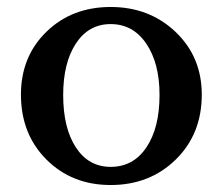

<svg xmlns="http://www.w3.org/2000/svg" viewBox="-20 -521 638 550"><path d="M558 -250Q558 -137 483.5 -64Q409 9 297 9Q186 9 113 -64Q40 -137 40 -250Q40 -359 113 -430Q186 -501 297 -501Q408 -501 483 -429.5Q558 -358 558 -250ZM297 -452Q234 -452 197.5 -396.5Q161 -341 161 -249Q161 -154 197.5 -98.5Q234 -43 297 -43Q362 -43 399.5 -99Q437 -155 437 -249Q437 -340 399 -396Q361 -452 297 -452Z"/></svg>

Font: Kolar Light
Style: Regular
Weight: 300
Designer: Ramakrishna Saiteja (Kannada); Shiva Nallaperumal (Latin)
Foundry: Indian Type Foundry
Version: Version 1.001;PS 1.0;hotconv 1.0.88;makeotf.lib2.5.647800